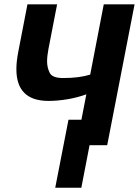

<svg xmlns="http://www.w3.org/2000/svg" viewBox="-20 -679 649 898"><path d="M383.8 -237.8Q342.3 -222.7 295.4 -214.8Q248.5 -207 207 -207Q56.6 -207 56.6 -355.5Q56.6 -392.1 65.9 -439L108.4 -658.7H247.1L206.5 -449.2Q200.2 -416.5 200.2 -391.6Q200.2 -363.8 212.2 -338.9Q224.1 -314 274.9 -314Q350.6 -314 401.9 -330.1L465.3 -658.7H609.4L481.4 0H398.9L360.4 199.2H238.3L300.3 -119.1H360.8Z"/></svg>

Font: Liberation Mono
Style: Bold Italic
Weight: 700
Italic angle: -12°
Monospace: yes
Designer: Steve Matteson
Foundry: Ascender Corporation
Version: Version 2.1.5